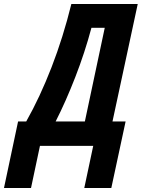

<svg xmlns="http://www.w3.org/2000/svg" viewBox="-119 -734 713 966"><path d="M341 -594H408L308 -123H161Q212 -223 260 -346.5Q308 -470 341 -594ZM37 212 82 0H350L305 212H441L513 -123H447L574 -714H240Q199 -547 140.5 -396Q82 -245 13 -123H-28L-99 212Z"/></svg>

Font: Noto Sans UI Condensed ExtraBold
Style: Italic
Weight: 800
Width: 3
Designer: Monotype Design Team
Foundry: Monotype Imaging Inc.
Version: 1.001